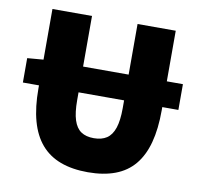

<svg xmlns="http://www.w3.org/2000/svg" viewBox="-75 -730 862 822"><g transform="rotate(10 356.0 -319.0)"><path d="M18 -318V-424L90 -430H694V-318ZM358 12Q290 12 239 -7Q188 -26 154.5 -65Q121 -104 104.5 -163.5Q88 -223 88 -304V-650H260V-284Q260 -230 270.5 -197.5Q281 -165 302.5 -150.5Q324 -136 358 -136Q392 -136 414 -150.5Q436 -165 447 -197.5Q458 -230 458 -284V-650H624V-304Q624 -223 608 -163.5Q592 -104 559.5 -65Q527 -26 476.5 -7Q426 12 358 12Z"/></g></svg>

Font: Source Sans 3 Black
Style: Regular
Weight: 900
Designer: Paul D. Hunt
Foundry: Adobe
Version: Version 3.046;hotconv 1.0.118;makeotfexe 2.5.65603